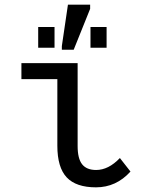

<svg xmlns="http://www.w3.org/2000/svg" viewBox="-20 -802 640 832"><path d="M316.4 -168.9Q316.4 -114.7 335.9 -90.1Q355.5 -65.4 396.5 -65.4Q450.2 -65.4 499.5 -117.2L545.4 -58.6Q483.4 9.8 396 9.8Q309.6 9.8 269 -33.4Q228.5 -76.7 228.5 -170.4V-459H72.8V-528.3H316.4ZM248 -586.4V-602.5L274.4 -781.7H370.6V-763.7L299.3 -586.4ZM372.1 -595.2V-685.1H441.9V-595.2ZM145.5 -595.2V-685.1H216.3V-595.2Z"/></svg>

Font: Cousine
Style: Regular
Weight: 400
Monospace: yes
Designer: Steve Matteson
Foundry: Monotype Imaging Inc.
Version: Version 1.21